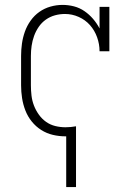

<svg xmlns="http://www.w3.org/2000/svg" viewBox="-20 -548 540 783"><path d="M250 215V8H247Q221 8 195.5 2Q170 -4 148 -18Q126 -32 109.5 -52.5Q93 -73 83.5 -97.5Q74 -122 70 -148Q66 -174 66 -200V-320Q66 -345 69.5 -370Q73 -395 81.5 -419Q90 -443 105 -464Q120 -485 140.5 -499.5Q161 -514 185.5 -521Q210 -528 235 -528Q259 -528 282 -522Q305 -516 324.5 -502.5Q344 -489 359.5 -471Q375 -453 386 -432V-520H426V-339H386Q386 -368 376 -396Q366 -424 347 -445.5Q328 -467 301 -479Q274 -491 245 -491Q224 -491 204 -485.5Q184 -480 167 -468Q150 -456 138 -438.5Q126 -421 119 -401.5Q112 -382 109 -361.5Q106 -341 106 -320V-200Q106 -179 108.5 -158Q111 -137 118.5 -117.5Q126 -98 138.5 -80.5Q151 -63 168 -51Q185 -39 205.5 -34Q226 -29 247 -29Q258 -29 268.5 -30Q279 -31 290 -33V215Z"/></svg>

Font: Iosevka Curly Slab Extralight
Style: Regular
Weight: 200
Monospace: yes
Designer: Belleve Invis
Foundry: Belleve Invis
Version: Version 22.1.2; ttfautohint (v1.8.4)